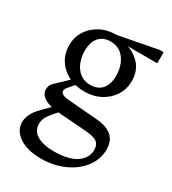

<svg xmlns="http://www.w3.org/2000/svg" viewBox="-200 -680 931 1042"><g transform="rotate(30 265.5 -159.5)"><path d="M224 257Q139 257 88 223Q37 189 37 135Q37 114 48.5 87.5Q60 61 94 27L149 -28L194 -22Q157 19 139 44Q121 69 121 98Q121 143 160.5 165.5Q200 188 266 188Q355 188 403.5 156Q452 124 452 72Q452 38 431 23.5Q410 9 356 5L178 -8Q122 -13 91 -32.5Q60 -52 60 -83Q60 -109 78 -126Q96 -143 124 -169L155 -199H202L172 -165Q155 -146 150 -138.5Q145 -131 145 -124Q145 -111 157 -103.5Q169 -96 198 -94L381 -79Q509 -69 509 36Q509 98 470.5 148.5Q432 199 367 228Q302 257 224 257ZM246 -176Q188 -176 144 -199Q100 -222 75 -262Q50 -302 50 -354Q50 -404 75 -443.5Q100 -483 144 -506.5Q188 -530 246 -530L296 -515Q359 -504 400.5 -462Q442 -420 442 -354Q442 -305 417 -264.5Q392 -224 347.5 -200Q303 -176 246 -176ZM256 -223Q303 -223 328.5 -253Q354 -283 354 -337Q354 -375 340.5 -408.5Q327 -442 301 -462.5Q275 -483 236 -483Q189 -483 163.5 -453Q138 -423 138 -368Q138 -332 151 -298.5Q164 -265 190.5 -244Q217 -223 256 -223ZM246 -507V-530L487 -576H513V-507Z"/></g></svg>

Font: Hedvig Letters Serif
Style: Regular
Weight: 400
Designer: Alexander Örn & Tor Weibull
Foundry: Kanon Foundry
Version: Version 1.000